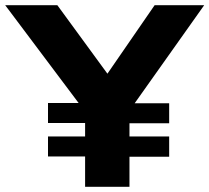

<svg xmlns="http://www.w3.org/2000/svg" viewBox="-60 -720 807 740"><path d="M268 -117H125V-194H268V-246H125V-323H243L-40 -700H161L354 -436L536 -700H727L459 -322H592V-245H439V-194H592V-116H439V0H268Z"/></svg>

Font: Lexend Exa HM Xlight
Style: Bold
Weight: 700
Designer: Bonnie Shaver-Troup, Thomas Jockin, Octavio Pardo
Foundry: Lexend
Version: Version 1.091